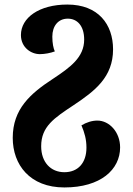

<svg xmlns="http://www.w3.org/2000/svg" viewBox="-20 -570 584 844"><path d="M263 254C423 254 508 175 508 78C508 10 460 -40 408 -40C384 -40 360 -32 338 -19C352 14 360 43 360 79C360 146 323 187 263 187C203 187 161 143 161 73C161 -14 218 -51 304 -108C397 -170 477 -231 477 -353C477 -463 412 -550 276 -550C152 -550 72 -492 72 -416C72 -361 117 -332 155 -332C177 -332 202 -337 221 -344C215 -357 210 -379 210 -409C210 -456 236 -488 278 -488C319 -488 350 -457 350 -396C350 -318 289 -274 212 -223C114 -159 36 -91 36 36C36 154 111 254 263 254Z"/></svg>

Font: Noto Serif Georgian SemiCondensed ExtraBold
Style: Regular
Weight: 800
Width: 4
Designer: Monotype Design Team, Akaki Razmadze
Foundry: Google LLC
Version: Version 2.003